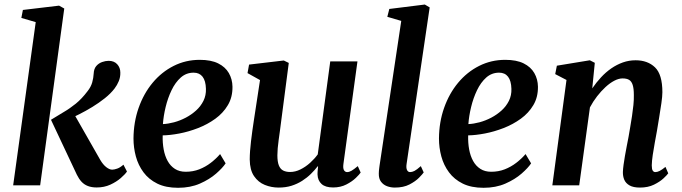

<svg xmlns="http://www.w3.org/2000/svg" viewBox="-20 -838 3081 868"><path d="M39.5 0 141.5 -738 76.5 -757 83.5 -793 247 -812.5 270.5 -799.5 161.5 0ZM417 9.5Q394.5 9.5 377.5 3Q360.5 -3.5 348.5 -16.5Q336.5 -29.5 327.5 -48L210.5 -296.5Q239 -314.5 267 -330.8Q295 -347 322.5 -369.2Q350 -391.5 376 -426Q391 -445 396.8 -465.2Q402.5 -485.5 403.5 -505Q404.5 -527 415.2 -539.5Q426 -552 441.5 -557.5Q457 -563 471 -563Q496 -563 510 -547.5Q524 -532 524 -510Q524.5 -489.5 517 -471.2Q509.5 -453 498 -438Q480.5 -415 453.8 -393.8Q427 -372.5 397 -354.2Q367 -336 339.2 -322Q311.5 -308 291 -298.5L305 -340L433 -115.5Q445.5 -94 460.2 -82.5Q475 -71 487 -71Q496.5 -71 510 -75.8Q523.5 -80.5 538 -93.5L554 -62.5Q545.5 -50 526 -33Q506.5 -16 478.8 -3.2Q451 9.5 417 9.5Z M1000 -99.5Q986.5 -79 956.8 -53Q927 -27 883.8 -8Q840.5 11 785 11Q729.5 11 691 -8Q652.5 -27 628.8 -59Q605 -91 594.2 -130.8Q583.5 -170.5 583.5 -211.5Q584 -286 606.8 -350.5Q629.5 -415 670 -463.8Q710.5 -512.5 765 -540Q819.5 -567.5 883 -567.5Q934 -567.5 966.2 -551.5Q998.5 -535.5 1014.5 -507.8Q1030.5 -480 1031 -446Q1031.5 -398.5 1010.2 -362.8Q989 -327 953.5 -301.2Q918 -275.5 875.5 -259Q833 -242.5 791 -234.5Q749 -226.5 715.5 -226Q714.5 -192 720 -162.2Q725.5 -132.5 738 -110Q750.5 -87.5 770.8 -74.5Q791 -61.5 819.5 -61.5Q852.5 -61.5 880.8 -72.5Q909 -83.5 932.8 -101.8Q956.5 -120 975 -141.5ZM855.5 -509.5Q822 -509.5 797.2 -487.5Q772.5 -465.5 755.5 -430Q738.5 -394.5 728.8 -354Q719 -313.5 716.5 -277Q740 -278 767 -285.2Q794 -292.5 819.8 -306Q845.5 -319.5 866.5 -338.5Q887.5 -357.5 899.8 -382.2Q912 -407 911 -436.5Q910 -473 895.8 -491.2Q881.5 -509.5 855.5 -509.5Z M1239.5 10Q1207 10 1177.2 -2Q1147.5 -14 1128.5 -41.8Q1109.5 -69.5 1109 -117Q1109 -134.5 1110.5 -155.5Q1112 -176.5 1114.8 -199.8Q1117.5 -223 1120.8 -246.8Q1124 -270.5 1127.5 -292.5L1155.5 -476L1099 -507.5L1106 -546L1263 -564.5L1285.5 -553.5L1251 -289Q1248.5 -268 1245.5 -246.5Q1242.5 -225 1239.8 -205.2Q1237 -185.5 1235.5 -167.8Q1234 -150 1234 -136Q1234 -107 1240.5 -90.5Q1247 -74 1260 -67.2Q1273 -60.5 1291.5 -60.5Q1315 -60.5 1338.2 -72Q1361.5 -83.5 1381.8 -101.8Q1402 -120 1416.5 -140L1473 -560.5H1596L1532.5 -96.5Q1530 -77.5 1535 -68.8Q1540 -60 1549.5 -60Q1558.5 -60 1569 -66Q1579.5 -72 1597.5 -87L1610.5 -58Q1605.5 -50 1588.8 -33.8Q1572 -17.5 1545.8 -4Q1519.5 9.5 1486 9.5Q1451 9.5 1433.8 -6.2Q1416.5 -22 1415.5 -48.5Q1415.5 -51 1415.5 -55.2Q1415.5 -59.5 1416 -64.8Q1416.5 -70 1417 -75.5Q1417.5 -81 1418 -85.5L1416.5 -86.5Q1403 -69 1385.5 -51.8Q1368 -34.5 1346 -20.5Q1324 -6.5 1297.8 1.8Q1271.5 10 1239.5 10Z M1818 -96Q1815.5 -79 1820 -69.5Q1824.5 -60 1834 -60Q1843 -60 1853.5 -65.2Q1864 -70.5 1882.5 -87L1895.5 -58.5Q1890 -50.5 1874 -34.2Q1858 -18 1831 -4Q1804 10 1765 10Q1746.5 10 1729.8 3.8Q1713 -2.5 1702.5 -16.5Q1692 -30.5 1692.5 -53.5Q1692.5 -58.5 1693 -65.2Q1693.5 -72 1694.5 -78.8Q1695.5 -85.5 1696 -90L1794 -743.5L1731 -762L1740 -797.5L1900.5 -817.5L1922.5 -804.5Z M2381 -99.5Q2367.5 -79 2337.8 -53Q2308 -27 2264.8 -8Q2221.5 11 2166 11Q2110.5 11 2072 -8Q2033.5 -27 2009.8 -59Q1986 -91 1975.2 -130.8Q1964.5 -170.5 1964.5 -211.5Q1965 -286 1987.8 -350.5Q2010.5 -415 2051 -463.8Q2091.5 -512.5 2146 -540Q2200.5 -567.5 2264 -567.5Q2315 -567.5 2347.2 -551.5Q2379.5 -535.5 2395.5 -507.8Q2411.5 -480 2412 -446Q2412.5 -398.5 2391.2 -362.8Q2370 -327 2334.5 -301.2Q2299 -275.5 2256.5 -259Q2214 -242.5 2172 -234.5Q2130 -226.5 2096.5 -226Q2095.5 -192 2101 -162.2Q2106.5 -132.5 2119 -110Q2131.5 -87.5 2151.8 -74.5Q2172 -61.5 2200.5 -61.5Q2233.5 -61.5 2261.8 -72.5Q2290 -83.5 2313.8 -101.8Q2337.5 -120 2356 -141.5ZM2236.5 -509.5Q2203 -509.5 2178.2 -487.5Q2153.5 -465.5 2136.5 -430Q2119.5 -394.5 2109.8 -354Q2100 -313.5 2097.5 -277Q2121 -278 2148 -285.2Q2175 -292.5 2200.8 -306Q2226.5 -319.5 2247.5 -338.5Q2268.5 -357.5 2280.8 -382.2Q2293 -407 2292 -436.5Q2291 -473 2276.8 -491.2Q2262.5 -509.5 2236.5 -509.5Z M2657.5 -438.5Q2675.5 -465 2697 -488.2Q2718.5 -511.5 2743.5 -528.8Q2768.5 -546 2796 -555.8Q2823.5 -565.5 2853.5 -565.5Q2908 -565.5 2941.2 -533.5Q2974.5 -501.5 2974.5 -421Q2974.5 -402.5 2970 -371.5Q2965.5 -340.5 2960 -307.2Q2954.5 -274 2950 -246.5Q2945.5 -221.5 2940.2 -193Q2935 -164.5 2931 -137.8Q2927 -111 2926.5 -90.5Q2926.5 -73 2931 -66.5Q2935.5 -60 2942.5 -60Q2951.5 -60 2962 -65.2Q2972.5 -70.5 2988.5 -83.5L3001 -54.5Q2996.5 -47.5 2980 -32Q2963.5 -16.5 2936.5 -3.2Q2909.5 10 2873.5 10Q2843 10 2826 0.2Q2809 -9.5 2802.2 -25.5Q2795.5 -41.5 2796 -61Q2796.5 -74.5 2799 -93Q2801.5 -111.5 2805.2 -132.8Q2809 -154 2813.2 -176.2Q2817.5 -198.5 2821.5 -219Q2825 -240 2829.2 -264Q2833.5 -288 2837.2 -313.2Q2841 -338.5 2843.5 -362.8Q2846 -387 2845.5 -408.5Q2845.5 -438 2840.2 -454.2Q2835 -470.5 2824 -477Q2813 -483.5 2794.5 -483.5Q2777 -483.5 2757 -473Q2737 -462.5 2717.2 -444.2Q2697.5 -426 2679.2 -402.5Q2661 -379 2647 -352.5L2598.5 0H2477L2541 -476.5L2490 -503L2497.5 -541L2646.5 -565.5L2669 -554Z"/></svg>

Font: Merriweather 24pt SemiBold
Style: Italic
Weight: 600
Italic angle: -7.8°
Version: Version 2.101